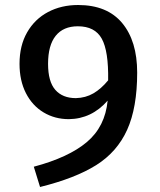

<svg xmlns="http://www.w3.org/2000/svg" viewBox="-20 -723 640 767"><path d="M528 -433Q528 -293 488 -204.5Q448 -116 364.5 -63.5Q281 -11 140 24L115 -57Q254 -94 327 -155.5Q400 -217 410 -321Q346 -248 255 -247Q199 -247 154 -274Q109 -301 83.5 -351Q58 -401 58 -468Q58 -541 88.5 -594Q119 -647 172 -675Q225 -703 292 -703Q408 -703 468 -631Q528 -559 528 -433ZM412 -402Q414 -519 386.5 -568.5Q359 -618 291 -618Q233 -618 202.5 -580Q172 -542 172 -468Q172 -397 201 -364Q230 -331 283 -331Q322 -332 353 -350Q384 -368 412 -402Z"/></svg>

Font: Fira Mono Medium
Style: Regular
Weight: 500
Designer: Carrois Corporate & Edenspiekermann AG
Foundry: Carrois Corporate GbR & Edenspiekermann AG
Version: Version 3.206